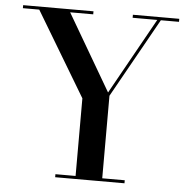

<svg xmlns="http://www.w3.org/2000/svg" viewBox="-53 -802 838 854"><g transform="rotate(5 366.0 -375.0)"><path d="M224.5 -13.5H314.5V-360L89 -736.5H16V-750H330V-736.5H227L426 -396L616 -736.5H506V-750H713V-736.5H632L433.5 -382V-13.5H534V0H224.5Z"/></g></svg>

Font: Bodoni* 16 Medium
Style: Regular
Weight: 500
Version: Version 2.2